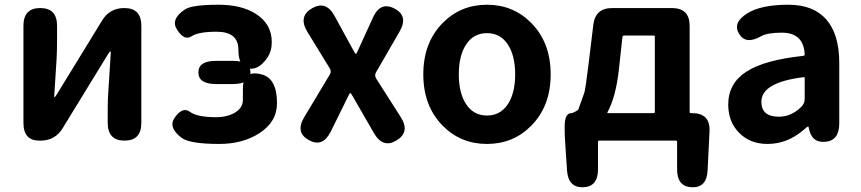

<svg xmlns="http://www.w3.org/2000/svg" viewBox="-20 -594 3636 811"><path d="M146 0Q79 0 79 -75V-485Q79 -560 150 -560Q221 -560 221 -485V-422Q221 -383 219 -344L209 -188Q209 -183 210.5 -183Q212 -183 221 -197L411 -507Q443 -560 505 -560Q577 -560 577 -485V-75Q577 0 506 0Q435 0 435 -75V-137Q435 -176 438 -215L448 -372Q448 -377 446 -377Q444 -377 435 -363L245 -53Q213 0 151 0Z M906 14Q781 14 747 -12Q687 -57 720 -100Q752 -144 782.5 -121.5Q813 -99 892 -99Q941 -99 973.5 -119Q1006 -139 1006 -172V-219Q1006 -300 1084 -280Q1150 -264 1150 -158Q1150 -79 1075 -31Q1005 14 906 14ZM1038 -288Q1038 -239 963 -239H893Q818 -239 818 -288Q818 -337 893 -337H963Q1038 -337 1038 -288ZM1029 -305Q987 -313 987 -384Q987 -460 895 -460Q818 -460 788.5 -440.5Q759 -421 729 -467Q698 -512 761 -554Q790 -574 904 -574Q999 -574 1060 -536Q1128 -493 1128 -416Q1128 -378 1109 -350Q1072 -296 1029 -305Z M1285 -2Q1226 -34 1265 -99L1373 -279Q1381 -292 1373 -305L1278 -460Q1239 -525 1298 -559Q1357 -593 1393 -527L1474 -379Q1481 -366 1483 -366Q1485 -366 1491 -379L1555 -519Q1586 -589 1646 -558Q1706 -527 1668 -461L1568 -288Q1561 -275 1569 -262L1673 -99Q1713 -36 1655 -1Q1598 34 1560 -31L1470 -187Q1462 -201 1459.5 -201Q1457 -201 1451 -188L1377 -38Q1343 30 1285 -2Z M1850 -63Q1768 -146 1768 -280Q1768 -414 1850 -497Q1926 -574 2037 -574Q2148 -574 2224 -497Q2306 -414 2306 -280Q2306 -146 2224 -63Q2148 14 2037 14Q1926 14 1850 -63ZM1949.5 -153Q1981 -106 2037 -106Q2093 -106 2124.5 -153Q2156 -200 2156 -280Q2156 -360 2124.5 -407Q2093 -454 2037 -454Q1981 -454 1949.5 -407Q1918 -360 1918 -280Q1918 -200 1949.5 -153Z M2443 197Q2380 199 2375 125L2368 19Q2365 -20 2365 -59Q2365 -116 2393 -116Q2398 -116 2410 -122.5Q2422 -129 2423 -132Q2436 -167 2448 -202Q2453 -216 2467 -331L2486 -488Q2494 -560 2566 -560H2818Q2893 -560 2893 -485V-121Q2893 -116 2898 -116H2904Q2980 -116 2977 -40L2969 124Q2966 199 2903 197Q2840 195 2840 121V5Q2840 0 2835 0H2511Q2506 0 2506 5V121Q2506 195 2443 197ZM2546 -120Q2544 -116 2549 -116H2741Q2746 -116 2746 -121V-439Q2746 -444 2741 -444H2617Q2610 -444 2609 -437L2594 -299Q2581 -184 2546 -120Z M3222 14Q3148 14 3102 -33Q3056 -80 3056 -152Q3056 -242 3133 -291.5Q3210 -341 3373 -358Q3379 -359 3379 -365Q3374 -456 3283 -456Q3221 -456 3195 -441Q3130 -404 3102 -451Q3073 -498 3137 -538Q3195 -574 3310 -574Q3416 -574 3470.5 -511.5Q3525 -449 3525 -327V-73Q3525 0 3466 5Q3407 10 3396 -55Q3395 -60 3393 -60Q3391 -60 3374 -45Q3305 14 3222 14ZM3270 -101Q3322 -101 3364 -142Q3379 -156 3379 -177V-264Q3379 -269 3374 -268Q3196 -246 3196 -164Q3196 -101 3270 -101Z"/></svg>

Font: Resource Han Rounded JP
Style: Bold
Weight: 700
Designer: Cyano Hao (round all glyphs); Ryoko NISHIZUKA 西塚涼子 (kana, bopomofo & ideographs); Paul D. Hunt (Latin, Greek & Cyrillic)
Foundry: Cyano Hao
Version: 0.990